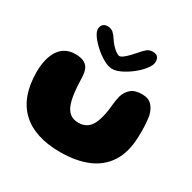

<svg xmlns="http://www.w3.org/2000/svg" viewBox="-160 -842 1036 1038"><g transform="rotate(30 358.5 -323.5)"><path d="M341.6 36.5Q262.4 36.5 201.6 16.6Q140.9 -3.2 99.6 -42.4Q58.2 -81.5 37.1 -140Q16 -198.5 16 -275.9Q16 -296.4 18.1 -315.9Q20.2 -335.5 24.8 -353.4Q29.2 -371.2 35.5 -386.2Q51.5 -424 80.3 -444.1Q109.1 -464.1 149.6 -464.1Q189.4 -464.1 209.1 -451.4Q228.8 -438.6 235.5 -419.8Q242.2 -400.9 243 -382.9Q243.8 -371.1 244.2 -358.9Q244.6 -346.6 245.2 -334.6Q245.9 -322.5 246.7 -311.3Q247.5 -300.1 248.6 -290.4Q253.1 -245 263.9 -213.8Q274.8 -182.6 295.2 -166.4Q315.6 -150.2 348.1 -150.2Q377 -150.2 397.4 -162.9Q417.9 -175.5 431.2 -201.9Q444.6 -228.2 452.2 -269.1Q455.4 -283.5 457.1 -297.8Q458.9 -312 460.1 -326.1Q461.4 -340.1 463.6 -354.2Q465.8 -368.2 469.2 -382.2Q479.2 -415.6 502.9 -436.1Q526.6 -456.5 571.4 -456.5Q610.5 -456.5 631.3 -435.3Q652.1 -414.1 661.1 -378.1Q663.8 -363.4 665.4 -347.6Q667.1 -331.9 667.8 -315.4Q668.5 -298.9 668.6 -282Q668.8 -265.1 668.1 -248.1Q665.6 -148.9 624.9 -85.9Q584.1 -23 511.8 6.8Q439.4 36.5 341.6 36.5ZM360.1 -493.5Q337.5 -493.5 307.9 -509.6Q278.2 -525.8 250.7 -550.1Q223.1 -574.4 205 -599.2Q186.9 -624.1 186.9 -642Q186.9 -661 197.4 -671.4Q208 -681.8 225.1 -681.8Q248.2 -681.8 262.1 -669.2Q275.9 -656.6 289.5 -634.8Q298.4 -620.9 311.6 -606.6Q324.9 -592.4 338.3 -582.9Q351.8 -573.4 360.5 -573.4Q369.4 -573.4 383.2 -584.2Q397.1 -595 412.1 -610.4Q427 -625.8 438.6 -639.8Q455.8 -660.2 470.2 -672.4Q484.8 -684.5 506.4 -684.5Q546.5 -684.5 546.5 -643.9Q546.5 -624.5 527.3 -598.8Q508.1 -573 478.4 -549.1Q448.8 -525.2 416.9 -509.4Q385.1 -493.5 360.1 -493.5Z"/></g></svg>

Font: Gluten Thin
Style: Regular
Weight: 100
Designer: Tyler Finck
Foundry: Etcetera Type Company
Version: Version 1.300